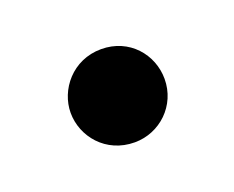

<svg xmlns="http://www.w3.org/2000/svg" viewBox="-41 -512 297 244"><g transform="rotate(-20 108.0 -390.0)"><path d="M45 -390C45 -358 70 -327 109 -327C143 -327 172 -354 172 -390C172 -423 147 -453 109 -453C70 -453 45 -421 45 -390Z"/></g></svg>

Font: Asana Math
Style: Regular
Weight: 400
Version: Version 000.958